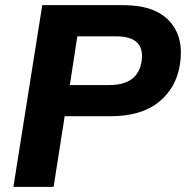

<svg xmlns="http://www.w3.org/2000/svg" viewBox="-20 -725 722 745"><path d="M32 0ZM32 0 144 -705H458Q582 -705 638.5 -642Q695 -579 678 -474Q664 -384 596 -329Q528 -274 408 -274H231L188 0ZM251 -395H404Q514 -395 529 -485Q545 -584 431 -584H280Z"/></svg>

Font: Winston
Style: Bold Italic
Weight: 700
Italic angle: -9°
Designer: Original fonts by Vernon Adams / Changes by Cristiano Sobral
Foundry: Original fonts by Vernon Adams / Changes by Cristiano Sobral
Version: Version 2.503;July 17, 2020;FontCreator 13.0.0.2655 64-bit